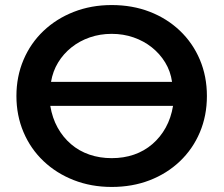

<svg xmlns="http://www.w3.org/2000/svg" viewBox="-20 -730 885 760"><path d="M422 10Q341 10 272 -17Q203 -44 152 -92.5Q101 -141 73 -207Q45 -273 45 -350Q45 -427 73 -493Q101 -559 152 -607.5Q203 -656 272 -683Q341 -710 422 -710Q504 -710 572.5 -683.5Q641 -657 692 -608.5Q743 -560 771 -494Q799 -428 799 -350Q799 -272 771 -206Q743 -140 692 -91.5Q641 -43 572.5 -16.5Q504 10 422 10ZM422 -104Q470 -104 510.5 -118Q551 -132 583 -159.5Q615 -187 636 -225Q657 -263 665 -311H179Q187 -263 208 -225Q229 -187 261 -159.5Q293 -132 334 -118Q375 -104 422 -104ZM182 -406H661Q655 -448 634 -482.5Q613 -517 581 -542.5Q549 -568 508.5 -582Q468 -596 422 -596Q376 -596 335.5 -582Q295 -568 263 -542.5Q231 -517 210 -482.5Q189 -448 182 -406Z"/></svg>

Font: Montserrat Thin SemiBold
Style: Regular
Weight: 600
Version: Version 9.000